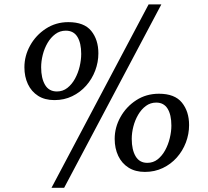

<svg xmlns="http://www.w3.org/2000/svg" viewBox="-20 -826 961 889"><path d="M232 -362.5Q187.5 -362.5 156.5 -382.2Q125.5 -402 109.2 -436.5Q93 -471 93 -514.5Q93 -567.5 119.5 -615.2Q146 -663 192.2 -693.2Q238.5 -723.5 296.5 -723.5Q369.5 -723.5 402.5 -682.8Q435.5 -642 435.5 -579Q435.5 -538 420.8 -499Q406 -460 378.8 -429.2Q351.5 -398.5 314.2 -380.5Q277 -362.5 232 -362.5ZM243.5 -402.5Q271 -402.5 292 -419Q313 -435.5 327.2 -461.5Q341.5 -487.5 348.8 -518Q356 -548.5 356 -576.5Q356 -626.5 338.5 -655.2Q321 -684 284.5 -684Q257.5 -684 236.2 -668.2Q215 -652.5 200.2 -627.2Q185.5 -602 178 -572.2Q170.5 -542.5 170.5 -514.5Q170.5 -464 188.5 -433.2Q206.5 -402.5 243.5 -402.5ZM668 -805.5H727L277 43.5H218.5ZM651 -30Q606.5 -30 575.2 -49.8Q544 -69.5 527.5 -104.2Q511 -139 511 -183Q511 -236 537.8 -284Q564.5 -332 610.8 -362Q657 -392 716 -392Q789 -392 822.2 -351Q855.5 -310 855.5 -247Q855.5 -205.5 840.8 -166.5Q826 -127.5 798.8 -96.8Q771.5 -66 733.8 -48Q696 -30 651 -30ZM662 -72Q689.5 -72 710 -88.2Q730.5 -104.5 744.8 -130.5Q759 -156.5 766.2 -186.8Q773.5 -217 773.5 -244.5Q773.5 -294.5 756 -322.8Q738.5 -351 703.5 -351Q676.5 -351 655.5 -335.5Q634.5 -320 619.8 -294.8Q605 -269.5 597.5 -240.2Q590 -211 590 -183Q590 -132.5 608 -102.2Q626 -72 662 -72Z"/></svg>

Font: Merriweather 36pt
Style: Italic
Weight: 400
Italic angle: -7.8°
Version: Version 2.101